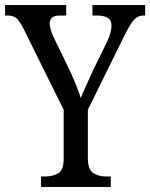

<svg xmlns="http://www.w3.org/2000/svg" viewBox="-24 -734 590 754"><path d="M137 0V-41H154Q183 -41 204.5 -53.5Q226 -66 226 -110V-303L69 -620Q54 -649 42 -661Q30 -673 7 -673H-4V-714H236V-673H211Q187 -673 179 -663.5Q171 -654 171 -642Q171 -630 176 -615Q181 -600 186 -589L250 -457Q264 -427 275 -399.5Q286 -372 293 -349Q301 -369 314 -397Q327 -425 341 -457L396 -569Q414 -607 414 -633Q414 -655 399 -664Q384 -673 359 -673H339V-714H546V-673H537Q518 -673 502.5 -656.5Q487 -640 465 -595L321 -303V-115Q321 -68 342 -54.5Q363 -41 391 -41H411V0Z"/></svg>

Font: Noto Serif Hebrew Condensed
Style: Regular
Weight: 400
Width: 3
Designer: Monotype Design Team
Foundry: Monotype Imaging Inc.
Version: Version 2.004; ttfautohint (v1.8.4.7-5d5b)